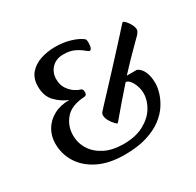

<svg xmlns="http://www.w3.org/2000/svg" viewBox="-145 -817 1018 995"><g transform="rotate(-30 364.5 -319.5)"><path d="M332 13Q241 13 177.5 -18Q114 -49 81 -101Q48 -153 48 -216Q48 -261 69.5 -297.5Q91 -334 130.5 -355.5Q170 -377 224 -377Q183 -393 150.5 -426.5Q118 -460 118 -518Q118 -566 143.5 -595.5Q169 -625 210 -638.5Q251 -652 297 -652Q345 -652 385.5 -640Q426 -628 449 -611Q456 -607 457.5 -600Q459 -593 459 -585Q459 -565 454.5 -554.5Q450 -544 443 -544Q441 -544 437 -546.5Q433 -549 428 -553Q406 -572 379.5 -584.5Q353 -597 315 -597Q271 -597 245 -570Q219 -543 219 -503Q219 -469 235 -445.5Q251 -422 270.5 -409.5Q290 -397 301 -395Q308 -393 311.5 -388Q315 -383 315 -370Q315 -364 311.5 -358.5Q308 -353 302 -352Q221 -348 185 -306Q149 -264 149 -208Q149 -161 173.5 -122.5Q198 -84 244 -61Q290 -38 355 -38Q427 -38 476 -64.5Q525 -91 550 -131.5Q575 -172 575 -214Q575 -237 567.5 -259Q560 -281 548 -296Q536 -311 523 -311Q493 -277 459.5 -238.5Q426 -200 391 -158Q383 -147 379 -147Q376 -147 367 -157Q354 -170 344.5 -187.5Q335 -205 335 -220Q335 -227 337.5 -232Q340 -237 348 -245Q350 -248 370.5 -269.5Q391 -291 422 -324.5Q453 -358 489 -396.5Q525 -435 558.5 -472Q592 -509 618 -537Q644 -565 654 -577Q663 -588 667 -588Q672 -588 682 -577Q693 -565 701.5 -548.5Q710 -532 710 -517Q710 -512 705.5 -505Q701 -498 697 -493Q687 -482 650.5 -446.5Q614 -411 545 -337H606Q629 -326 641.5 -298Q654 -270 654 -230Q654 -206 645 -174.5Q636 -143 615 -110Q594 -77 557 -49Q520 -21 464.5 -4Q409 13 332 13Z"/></g></svg>

Font: BriemHand
Style: Regular
Weight: 400
Designer: Gunnlaugur SE Briem, Eben Sorkin
Foundry: Sorkin Type
Version: Version 1.001; ttfautohint (v1.8.4.7-5d5b)